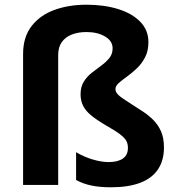

<svg xmlns="http://www.w3.org/2000/svg" viewBox="-20 -785 751 815"><path d="M610 -606Q610 -569 596 -542Q582 -515 561 -495Q540 -475 519 -460Q498 -445 484 -432.5Q470 -420 470 -407Q470 -395 480 -384.5Q490 -374 512.5 -359.5Q535 -345 572 -321Q605 -301 628 -278.5Q651 -256 663.5 -227.5Q676 -199 676 -159Q676 -104 650.5 -66Q625 -28 575 -9Q525 10 451 10Q403 10 367.5 2.5Q332 -5 303 -21V-139Q319 -129 342.5 -119Q366 -109 392.5 -103Q419 -97 441 -97Q480 -97 501.5 -112Q523 -127 523 -157Q523 -175 516 -187.5Q509 -200 489.5 -215Q470 -230 431 -252Q390 -276 366 -296Q342 -316 332 -337.5Q322 -359 322 -385Q322 -416 335.5 -438Q349 -460 369.5 -476Q390 -492 410.5 -507Q431 -522 444.5 -539Q458 -556 458 -580Q458 -611 426 -630Q394 -649 347 -649Q312 -649 285 -638.5Q258 -628 242.5 -606.5Q227 -585 227 -551V0H78V-556Q78 -627 113.5 -673.5Q149 -720 210 -742.5Q271 -765 347 -765Q422 -765 481.5 -746.5Q541 -728 575.5 -692.5Q610 -657 610 -606Z"/></svg>

Font: Noto Sans Devanagari
Style: Regular
Weight: 400
Designer: Jelle Bosma - Monotype Design Team
Foundry: Monotype Imaging Inc.
Version: Version 2.003